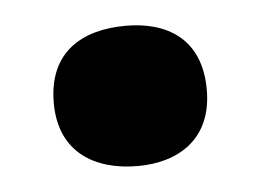

<svg xmlns="http://www.w3.org/2000/svg" viewBox="-29 -209 348 255"><g transform="rotate(-5 144.5 -81.5)"><path d="M42 -81C42 -15 89 12 146 12C200 12 246 -15 246 -81C246 -150 200 -175 146 -175C89 -175 42 -150 42 -81Z"/></g></svg>

Font: Noto Sans Lao Looped Black
Style: Regular
Weight: 900
Designer: Mark Frömberg, Ben Mitchell
Foundry: The Fontpad Ltd
Version: Version 1.002